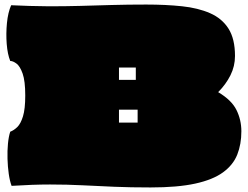

<svg xmlns="http://www.w3.org/2000/svg" viewBox="-20 -801 1089 844"><path d="M642 23Q554 23 482.5 20Q411 17 343 13.5Q275 10 200 10Q125 10 31 16Q23 -5 18.5 -36.5Q14 -68 13 -103Q12 -138 15 -169.5Q18 -201 25 -222Q41 -228 56 -242.5Q71 -257 81 -289.5Q91 -322 91 -381Q91 -445 79.5 -477.5Q68 -510 52.5 -521.5Q37 -533 25 -533Q13 -563 9.5 -608Q6 -653 10.5 -699.5Q15 -746 29 -778Q113 -774 186.5 -773.5Q260 -773 329.5 -775Q399 -777 470.5 -779Q542 -781 623 -781Q709 -781 780 -773.5Q851 -766 903.5 -743Q956 -720 984.5 -675Q1013 -630 1013 -555Q1013 -510 993 -470Q973 -430 939 -396Q998 -361 1019.5 -317.5Q1041 -274 1041 -224Q1041 -167 1023 -121.5Q1005 -76 960.5 -43.5Q916 -11 838.5 6Q761 23 642 23ZM503 -450H577V-504H503ZM503 -262H585V-319H503Z"/></svg>

Font: Oi
Style: Regular
Weight: 400
Designer: Kostas Bartsokas, Mohamad Dakak
Foundry: Foundry5
Version: Version 4.000